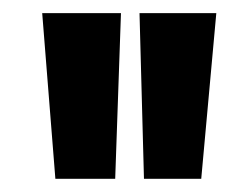

<svg xmlns="http://www.w3.org/2000/svg" viewBox="-20 -790 358 293"><path d="M287.1 -517.1H199.7L192.9 -770H310.1ZM155.8 -517.1H64.5L44.4 -770H164.6Z"/></svg>

Font: Twentytwelve Slab
Style: TwentytwelveSlab
Weight: 400
Designer: Domenico Catapano
Version: Version 1.00 2012